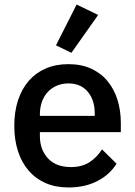

<svg xmlns="http://www.w3.org/2000/svg" viewBox="-20 -815 596 847"><path d="M282 12Q226 12 182 -7Q138 -26 107 -61.5Q76 -97 59.5 -147.5Q43 -198 43 -260Q43 -322 59.5 -372.5Q76 -423 107 -458.5Q138 -494 182 -513Q226 -532 282 -532Q339 -532 382.5 -512Q426 -492 455 -456.5Q484 -421 498.5 -374Q513 -327 513 -273V-232H156V-215Q156 -155 191.5 -116.5Q227 -78 293 -78Q341 -78 374 -99Q407 -120 430 -156L494 -93Q465 -45 410 -16.5Q355 12 282 12ZM282 -447Q254 -447 230.5 -437Q207 -427 190.5 -409Q174 -391 165 -366Q156 -341 156 -311V-304H398V-314Q398 -374 367 -410.5Q336 -447 282 -447ZM295 -582 227 -615 318 -795 413 -749Z"/></svg>

Font: IBM Plex Thai Medium
Style: Regular
Weight: 500
Designer: Mike Abbink, Paul van der Laan, Pieter van Rosmalen, Ben Mitchell, Mark Frömberg
Foundry: Bold Monday
Version: Version 1.0